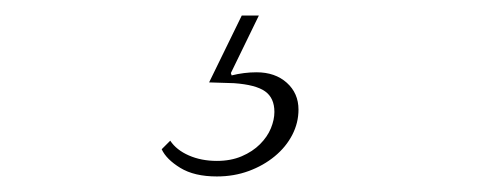

<svg xmlns="http://www.w3.org/2000/svg" viewBox="-20 -24 640 247"><path d="M259 203Q230 203 212 192Q194 181 188 168L199 157Q207 169 223 176Q239 183 259 183Q277 183 291 177Q305 171 314.5 161.5Q324 152 328.5 141Q333 130 333 120Q333 102 321 93.5Q309 85 281 83L249 82L291 -4H313L277 70L278 73Q286 71 294 70Q302 69 310 69Q334 69 349 82.5Q364 96 364 117Q364 134 356 149.5Q348 165 333.5 177Q319 189 300 196Q281 203 259 203Z"/></svg>

Font: IBM Plex Serif ExtraLight
Style: Italic
Weight: 200
Italic angle: -14°
Designer: Mike Abbink, Paul van der Laan, Pieter van Rosmalen
Foundry: Bold Monday
Version: Version 2.5